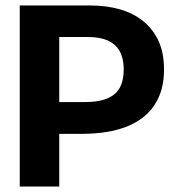

<svg xmlns="http://www.w3.org/2000/svg" viewBox="-20 -680 639 700"><path d="M154 -192V-308H292Q361 -308 396 -335.5Q431 -363 431 -427Q431 -486 399 -515.5Q367 -545 301 -545H154V-660H309Q368 -660 417 -646Q466 -632 502 -603Q538 -574 558 -530.5Q578 -487 578 -426Q578 -350 543.5 -297.5Q509 -245 442 -218.5Q375 -192 277 -192ZM52 0V-660H196V0Z"/></svg>

Font: Bricolage Grotesque 72pt
Style: Bold
Weight: 700
Designer: Mathieu Triay
Foundry: Atelier Triay
Version: Version 1.001;gftools[0.9.33.dev8+g029e19f]